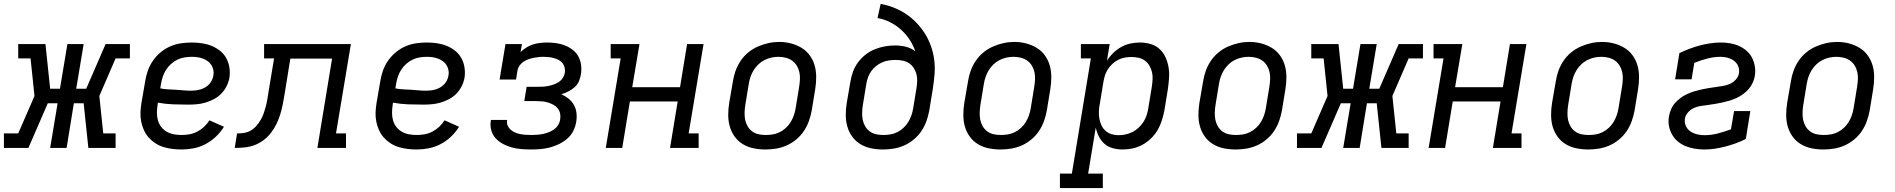

<svg xmlns="http://www.w3.org/2000/svg" viewBox="-54 -755 9674 980"><path d="M-34 0V-74H39L122 -265L102 -457H39V-530H178L202 -302H252L290 -530H373L335 -302H386L485 -530H609V-457H536L453 -265L473 -74H536V0H397L373 -228H323L286 0H202L240 -228H190L91 0Z M873 8Q849 8 825 5Q801 2 779 -5Q757 -12 738 -24.5Q719 -37 704.5 -53.5Q690 -70 680.5 -91Q671 -112 666.5 -135Q662 -158 663 -182Q664 -206 668 -230L687 -340Q691 -367 700.5 -394Q710 -421 726.5 -445Q743 -469 766 -488Q789 -507 815.5 -518.5Q842 -530 870 -534Q898 -538 925 -538Q952 -538 978 -534Q1004 -530 1027 -520.5Q1050 -511 1069.5 -495.5Q1089 -480 1101 -458Q1113 -436 1117 -410Q1121 -384 1117 -358Q1113 -336 1102.5 -315Q1092 -294 1075.5 -277Q1059 -260 1038 -249Q1017 -238 995 -231.5Q973 -225 951 -223Q929 -221 907 -221Q868 -221 829 -222.5Q790 -224 752 -231L750 -218Q747 -198 747 -178Q747 -158 752.5 -139.5Q758 -121 769.5 -106.5Q781 -92 797.5 -82.5Q814 -73 833.5 -69.5Q853 -66 873 -66Q893 -66 913 -69.5Q933 -73 952.5 -83Q972 -93 988 -108Q1004 -123 1015 -141L1089 -108Q1072 -80 1047.5 -57Q1023 -34 994 -19Q965 -4 934 2Q903 8 873 8ZM920 -292Q932 -292 944.5 -293.5Q957 -295 969 -298.5Q981 -302 992.5 -308.5Q1004 -315 1013 -324.5Q1022 -334 1027.5 -345.5Q1033 -357 1035 -369Q1038 -383 1035 -397.5Q1032 -412 1024.5 -423.5Q1017 -435 1006 -443Q995 -451 981.5 -456Q968 -461 953.5 -463Q939 -465 925 -465Q907 -465 888 -462Q869 -459 851.5 -450.5Q834 -442 819 -428.5Q804 -415 793.5 -398.5Q783 -382 777 -364Q771 -346 768 -328L764 -304Q783 -300 802.5 -299Q822 -298 842 -297Q862 -296 881.5 -294Q901 -292 920 -292Z M1144 0 1156 -74Q1174 -74 1191.5 -76.5Q1209 -79 1225.5 -88.5Q1242 -98 1254.5 -112.5Q1267 -127 1276.5 -143Q1286 -159 1292 -176.5Q1298 -194 1302.5 -211Q1307 -228 1310 -245.5Q1313 -263 1316 -281V-283Q1316 -283 1316 -283Q1316 -283 1316 -283L1345 -457H1294V-530H1737L1661 -74H1712V0H1566L1641 -456H1428L1398 -271Q1394 -246 1389 -221Q1384 -196 1376.5 -171.5Q1369 -147 1357.5 -123Q1346 -99 1329.5 -77.5Q1313 -56 1291 -39.5Q1269 -23 1244.5 -14Q1220 -5 1194.5 -2.5Q1169 0 1144 0Z M2073 8Q2049 8 2025 5Q2001 2 1979 -5Q1957 -12 1938 -24.5Q1919 -37 1904.5 -53.5Q1890 -70 1880.5 -91Q1871 -112 1866.5 -135Q1862 -158 1863 -182Q1864 -206 1868 -230L1887 -340Q1891 -367 1900.5 -394Q1910 -421 1926.5 -445Q1943 -469 1966 -488Q1989 -507 2015.5 -518.5Q2042 -530 2070 -534Q2098 -538 2125 -538Q2152 -538 2178 -534Q2204 -530 2227 -520.5Q2250 -511 2269.5 -495.5Q2289 -480 2301 -458Q2313 -436 2317 -410Q2321 -384 2317 -358Q2313 -336 2302.5 -315Q2292 -294 2275.5 -277Q2259 -260 2238 -249Q2217 -238 2195 -231.5Q2173 -225 2151 -223Q2129 -221 2107 -221Q2068 -221 2029 -222.5Q1990 -224 1952 -231L1950 -218Q1947 -198 1947 -178Q1947 -158 1952.5 -139.5Q1958 -121 1969.5 -106.5Q1981 -92 1997.5 -82.5Q2014 -73 2033.5 -69.5Q2053 -66 2073 -66Q2093 -66 2113 -69.5Q2133 -73 2152.5 -83Q2172 -93 2188 -108Q2204 -123 2215 -141L2289 -108Q2272 -80 2247.5 -57Q2223 -34 2194 -19Q2165 -4 2134 2Q2103 8 2073 8ZM2120 -292Q2132 -292 2144.5 -293.5Q2157 -295 2169 -298.5Q2181 -302 2192.5 -308.5Q2204 -315 2213 -324.5Q2222 -334 2227.5 -345.5Q2233 -357 2235 -369Q2238 -383 2235 -397.5Q2232 -412 2224.5 -423.5Q2217 -435 2206 -443Q2195 -451 2181.5 -456Q2168 -461 2153.5 -463Q2139 -465 2125 -465Q2107 -465 2088 -462Q2069 -459 2051.5 -450.5Q2034 -442 2019 -428.5Q2004 -415 1993.5 -398.5Q1983 -382 1977 -364Q1971 -346 1968 -328L1964 -304Q1983 -300 2002.5 -299Q2022 -298 2042 -297Q2062 -296 2081.5 -294Q2101 -292 2120 -292Z M2657 8Q2632 8 2607 6Q2582 4 2558.5 -2.5Q2535 -9 2514 -20Q2493 -31 2477 -48Q2461 -65 2454 -88.5Q2447 -112 2451 -137Q2451 -138 2451.5 -140Q2452 -142 2452 -143H2535Q2535 -143 2534.5 -142Q2534 -141 2534 -140Q2532 -126 2537.5 -113.5Q2543 -101 2553 -92.5Q2563 -84 2575.5 -78.5Q2588 -73 2601.5 -70.5Q2615 -68 2629 -67Q2643 -66 2657 -66Q2672 -66 2686.5 -67Q2701 -68 2716 -71Q2731 -74 2745.5 -79.5Q2760 -85 2773 -94Q2786 -103 2794.5 -116.5Q2803 -130 2805 -145Q2808 -160 2805 -175Q2802 -190 2793 -201.5Q2784 -213 2771 -220Q2758 -227 2744 -231.5Q2730 -236 2714.5 -237.5Q2699 -239 2683 -239H2622L2634 -312H2695Q2709 -312 2722 -313Q2735 -314 2748.5 -317Q2762 -320 2775.5 -325Q2789 -330 2800.5 -338Q2812 -346 2819.5 -358.5Q2827 -371 2829 -384Q2831 -397 2828 -410Q2825 -423 2817 -433Q2809 -443 2797.5 -449Q2786 -455 2773.5 -458.5Q2761 -462 2747.5 -463.5Q2734 -465 2721 -465Q2707 -465 2694 -463.5Q2681 -462 2668 -459.5Q2655 -457 2641.5 -452Q2628 -447 2616.5 -439Q2605 -431 2597 -419Q2589 -407 2587 -394L2580 -349H2496L2526 -530H2610L2603 -489Q2617 -503 2633.5 -513Q2650 -523 2667.5 -528.5Q2685 -534 2703.5 -536Q2722 -538 2739 -538Q2763 -538 2786.5 -534.5Q2810 -531 2831 -522.5Q2852 -514 2870 -500Q2888 -486 2898.5 -466Q2909 -446 2912 -422.5Q2915 -399 2911 -375Q2908 -357 2900.5 -339.5Q2893 -322 2878.5 -309.5Q2864 -297 2846.5 -288Q2829 -279 2811 -274Q2831 -265 2848 -251.5Q2865 -238 2875.5 -219Q2886 -200 2888.5 -177.5Q2891 -155 2887 -132Q2883 -108 2871.5 -85.5Q2860 -63 2840.5 -46.5Q2821 -30 2798 -19Q2775 -8 2751.5 -2Q2728 4 2704 6Q2680 8 2657 8Z M3038 0 3114 -457H3063V-530H3210L3173 -310H3417L3453 -530H3537L3461 -74H3512V0H3366L3405 -237H3161L3122 0Z M3853 8Q3822 8 3792.5 2Q3763 -4 3738 -19Q3713 -34 3696 -57.5Q3679 -81 3671 -109Q3663 -137 3663 -168Q3663 -199 3668 -230L3687 -340Q3691 -367 3700.5 -393.5Q3710 -420 3726 -444Q3742 -468 3765 -487Q3788 -506 3814.5 -517.5Q3841 -529 3868 -535Q3895 -541 3923 -541Q3954 -541 3983 -533.5Q4012 -526 4037 -511Q4062 -496 4079 -472.5Q4096 -449 4104 -421Q4112 -393 4112 -362Q4112 -331 4107 -300L4089 -190Q4084 -163 4074.5 -136.5Q4065 -110 4049 -86Q4033 -62 4010 -43Q3987 -24 3961 -12.5Q3935 -1 3907.5 3.5Q3880 8 3853 8ZM3854 -66Q3873 -66 3891 -69Q3909 -72 3926 -80.5Q3943 -89 3957.5 -102.5Q3972 -116 3982 -132.5Q3992 -149 3998 -166.5Q4004 -184 4007 -202L4025 -312Q4028 -331 4029 -350Q4030 -369 4026 -387Q4022 -405 4012.5 -420.5Q4003 -436 3988.5 -446Q3974 -456 3956 -460.5Q3938 -465 3919 -465Q3901 -465 3883 -461Q3865 -457 3848 -448.5Q3831 -440 3817 -426.5Q3803 -413 3793 -397Q3783 -381 3777 -363.5Q3771 -346 3768 -328L3750 -218Q3747 -199 3746.5 -180Q3746 -161 3749.5 -143.5Q3753 -126 3762 -110.5Q3771 -95 3785 -84.5Q3799 -74 3817 -70Q3835 -66 3854 -66Z M4453 8Q4422 8 4392.5 2Q4363 -4 4338 -19Q4313 -34 4296 -57.5Q4279 -81 4271 -109Q4263 -137 4263 -168Q4263 -199 4268 -230L4287 -340Q4291 -366 4300.5 -391Q4310 -416 4326.5 -438Q4343 -460 4365 -477Q4387 -494 4412.5 -504Q4438 -514 4463.5 -518.5Q4489 -523 4515 -523Q4544 -523 4571 -516Q4598 -509 4618 -493Q4607 -525 4588.5 -553Q4570 -581 4545 -603.5Q4520 -626 4489.5 -641.5Q4459 -657 4425 -663L4441 -735Q4476 -729 4509.5 -715.5Q4543 -702 4572 -682.5Q4601 -663 4625 -637.5Q4649 -612 4667.5 -582.5Q4686 -553 4698 -519Q4710 -485 4714.5 -449Q4719 -413 4716 -375.5Q4713 -338 4707 -300L4689 -190Q4684 -163 4674.5 -136.5Q4665 -110 4649 -86Q4633 -62 4610 -43Q4587 -24 4561 -12.5Q4535 -1 4507.5 3.5Q4480 8 4453 8ZM4454 -66Q4473 -66 4491 -69Q4509 -72 4526 -80.5Q4543 -89 4557.5 -102.5Q4572 -116 4582 -132.5Q4592 -149 4598 -166.5Q4604 -184 4607 -202L4624 -306Q4627 -324 4627.5 -342.5Q4628 -361 4623.5 -377.5Q4619 -394 4609.5 -408.5Q4600 -423 4585.5 -432.5Q4571 -442 4553.5 -445.5Q4536 -449 4518 -449H4517Q4500 -449 4483 -446.5Q4466 -444 4449.5 -437Q4433 -430 4418.5 -418.5Q4404 -407 4393.5 -392.5Q4383 -378 4377 -361.5Q4371 -345 4368 -328L4350 -218Q4347 -199 4346.5 -180Q4346 -161 4349.5 -143.5Q4353 -126 4362 -110.5Q4371 -95 4385 -84.5Q4399 -74 4417 -70Q4435 -66 4454 -66Z M5053 8Q5022 8 4992.5 2Q4963 -4 4938 -19Q4913 -34 4896 -57.5Q4879 -81 4871 -109Q4863 -137 4863 -168Q4863 -199 4868 -230L4887 -340Q4891 -367 4900.5 -393.5Q4910 -420 4926 -444Q4942 -468 4965 -487Q4988 -506 5014.5 -517.5Q5041 -529 5068 -535Q5095 -541 5123 -541Q5154 -541 5183 -533.5Q5212 -526 5237 -511Q5262 -496 5279 -472.5Q5296 -449 5304 -421Q5312 -393 5312 -362Q5312 -331 5307 -300L5289 -190Q5284 -163 5274.5 -136.5Q5265 -110 5249 -86Q5233 -62 5210 -43Q5187 -24 5161 -12.5Q5135 -1 5107.5 3.5Q5080 8 5053 8ZM5054 -66Q5073 -66 5091 -69Q5109 -72 5126 -80.5Q5143 -89 5157.5 -102.5Q5172 -116 5182 -132.5Q5192 -149 5198 -166.5Q5204 -184 5207 -202L5225 -312Q5228 -331 5229 -350Q5230 -369 5226 -387Q5222 -405 5212.5 -420.5Q5203 -436 5188.5 -446Q5174 -456 5156 -460.5Q5138 -465 5119 -465Q5101 -465 5083 -461Q5065 -457 5048 -448.5Q5031 -440 5017 -426.5Q5003 -413 4993 -397Q4983 -381 4977 -363.5Q4971 -346 4968 -328L4950 -218Q4947 -199 4946.5 -180Q4946 -161 4949.5 -143.5Q4953 -126 4962 -110.5Q4971 -95 4985 -84.5Q4999 -74 5017 -70Q5035 -66 5054 -66Z M5356 205V131H5417L5514 -457H5463V-530H5610L5596 -445Q5609 -466 5628 -484.5Q5647 -503 5669.5 -515.5Q5692 -528 5716.5 -533Q5741 -538 5765 -538Q5765 -538 5765 -538Q5765 -538 5766 -538Q5793 -538 5819.5 -530Q5846 -522 5865 -504.5Q5884 -487 5895 -462.5Q5906 -438 5910.5 -411.5Q5915 -385 5913 -356.5Q5911 -328 5907 -300L5889 -190Q5884 -165 5876 -139.5Q5868 -114 5854.5 -91Q5841 -68 5821 -48.5Q5801 -29 5777 -16Q5753 -3 5727.5 2.5Q5702 8 5676 8Q5650 8 5626 1.5Q5602 -5 5584 -20.5Q5566 -36 5555 -58Q5544 -80 5539 -104L5500 131H5575V205ZM5656 -65Q5674 -65 5692 -69Q5710 -73 5727 -81.5Q5744 -90 5758 -103.5Q5772 -117 5782.5 -133Q5793 -149 5798.5 -166.5Q5804 -184 5807 -202L5825 -312Q5828 -331 5829 -350Q5830 -369 5826 -386.5Q5822 -404 5813 -419.5Q5804 -435 5790 -445.5Q5776 -456 5758 -460Q5740 -464 5721 -464Q5704 -464 5687 -461Q5670 -458 5654 -450Q5638 -442 5624.5 -429.5Q5611 -417 5601 -402Q5591 -387 5586 -370.5Q5581 -354 5578 -337L5560 -227Q5556 -208 5555 -189Q5554 -170 5557 -151.5Q5560 -133 5567.5 -116.5Q5575 -100 5588 -88Q5601 -76 5618.5 -70.5Q5636 -65 5656 -65Z M6253 8Q6222 8 6192.5 2Q6163 -4 6138 -19Q6113 -34 6096 -57.5Q6079 -81 6071 -109Q6063 -137 6063 -168Q6063 -199 6068 -230L6087 -340Q6091 -367 6100.5 -393.5Q6110 -420 6126 -444Q6142 -468 6165 -487Q6188 -506 6214.5 -517.5Q6241 -529 6268 -535Q6295 -541 6323 -541Q6354 -541 6383 -533.5Q6412 -526 6437 -511Q6462 -496 6479 -472.5Q6496 -449 6504 -421Q6512 -393 6512 -362Q6512 -331 6507 -300L6489 -190Q6484 -163 6474.5 -136.5Q6465 -110 6449 -86Q6433 -62 6410 -43Q6387 -24 6361 -12.5Q6335 -1 6307.5 3.5Q6280 8 6253 8ZM6254 -66Q6273 -66 6291 -69Q6309 -72 6326 -80.5Q6343 -89 6357.5 -102.5Q6372 -116 6382 -132.5Q6392 -149 6398 -166.5Q6404 -184 6407 -202L6425 -312Q6428 -331 6429 -350Q6430 -369 6426 -387Q6422 -405 6412.5 -420.5Q6403 -436 6388.5 -446Q6374 -456 6356 -460.5Q6338 -465 6319 -465Q6301 -465 6283 -461Q6265 -457 6248 -448.5Q6231 -440 6217 -426.5Q6203 -413 6193 -397Q6183 -381 6177 -363.5Q6171 -346 6168 -328L6150 -218Q6147 -199 6146.5 -180Q6146 -161 6149.5 -143.5Q6153 -126 6162 -110.5Q6171 -95 6185 -84.5Q6199 -74 6217 -70Q6235 -66 6254 -66Z M6566 0V-74H6639L6722 -265L6702 -457H6639V-530H6778L6802 -302H6852L6890 -530H6973L6935 -302H6986L7085 -530H7209V-457H7136L7053 -265L7073 -74H7136V0H6997L6973 -228H6923L6886 0H6802L6840 -228H6790L6691 0Z M7238 0 7314 -457H7263V-530H7410L7373 -310H7617L7653 -530H7737L7661 -74H7712V0H7566L7605 -237H7361L7322 0Z M8053 8Q8022 8 7992.5 2Q7963 -4 7938 -19Q7913 -34 7896 -57.5Q7879 -81 7871 -109Q7863 -137 7863 -168Q7863 -199 7868 -230L7887 -340Q7891 -367 7900.5 -393.5Q7910 -420 7926 -444Q7942 -468 7965 -487Q7988 -506 8014.5 -517.5Q8041 -529 8068 -535Q8095 -541 8123 -541Q8154 -541 8183 -533.5Q8212 -526 8237 -511Q8262 -496 8279 -472.5Q8296 -449 8304 -421Q8312 -393 8312 -362Q8312 -331 8307 -300L8289 -190Q8284 -163 8274.5 -136.5Q8265 -110 8249 -86Q8233 -62 8210 -43Q8187 -24 8161 -12.5Q8135 -1 8107.5 3.5Q8080 8 8053 8ZM8054 -66Q8073 -66 8091 -69Q8109 -72 8126 -80.5Q8143 -89 8157.5 -102.5Q8172 -116 8182 -132.5Q8192 -149 8198 -166.5Q8204 -184 8207 -202L8225 -312Q8228 -331 8229 -350Q8230 -369 8226 -387Q8222 -405 8212.5 -420.5Q8203 -436 8188.5 -446Q8174 -456 8156 -460.5Q8138 -465 8119 -465Q8101 -465 8083 -461Q8065 -457 8048 -448.5Q8031 -440 8017 -426.5Q8003 -413 7993 -397Q7983 -381 7977 -363.5Q7971 -346 7968 -328L7950 -218Q7947 -199 7946.5 -180Q7946 -161 7949.5 -143.5Q7953 -126 7962 -110.5Q7971 -95 7985 -84.5Q7999 -74 8017 -70Q8035 -66 8054 -66Z M8645 8Q8621 8 8596.5 4Q8572 0 8550 -9Q8528 -18 8510 -33Q8492 -48 8480.5 -68.5Q8469 -89 8464.5 -113Q8460 -137 8465 -162Q8468 -180 8475.5 -197.5Q8483 -215 8496 -229.5Q8509 -244 8524.5 -255.5Q8540 -267 8557.5 -275Q8575 -283 8593 -288.5Q8611 -294 8629 -298Q8647 -302 8665 -305Q8683 -308 8701.5 -310.5Q8720 -313 8738.5 -316Q8757 -319 8774 -326Q8791 -333 8805 -348Q8819 -363 8822 -381Q8824 -394 8821.5 -406Q8819 -418 8812.5 -428Q8806 -438 8796.5 -445Q8787 -452 8775.5 -456.5Q8764 -461 8751.5 -463Q8739 -465 8727 -465Q8694 -465 8660 -456Q8626 -447 8594 -434L8580 -350H8496L8518 -484Q8543 -496 8569.5 -506Q8596 -516 8622.5 -523Q8649 -530 8676 -534Q8703 -538 8729 -538Q8753 -538 8777 -534Q8801 -530 8822 -520.5Q8843 -511 8860.5 -496Q8878 -481 8888.5 -460.5Q8899 -440 8903 -416Q8907 -392 8903 -368Q8900 -350 8892 -332.5Q8884 -315 8871.5 -300.5Q8859 -286 8843 -274.5Q8827 -263 8810 -255Q8793 -247 8774.5 -241.5Q8756 -236 8738 -232Q8720 -228 8702 -225Q8684 -222 8666 -219.5Q8648 -217 8629.5 -214.5Q8611 -212 8593.5 -204.5Q8576 -197 8562.5 -182Q8549 -167 8546 -149Q8544 -136 8547 -123.5Q8550 -111 8557 -101Q8564 -91 8574.5 -84Q8585 -77 8596.5 -73Q8608 -69 8621 -67Q8634 -65 8647 -65Q8681 -65 8715 -74Q8749 -83 8781 -95L8797 -188H8880L8857 -46Q8832 -33 8805.5 -23.5Q8779 -14 8752.5 -7Q8726 0 8699 4Q8672 8 8645 8Z M9253 8Q9222 8 9192.5 2Q9163 -4 9138 -19Q9113 -34 9096 -57.5Q9079 -81 9071 -109Q9063 -137 9063 -168Q9063 -199 9068 -230L9087 -340Q9091 -367 9100.5 -393.5Q9110 -420 9126 -444Q9142 -468 9165 -487Q9188 -506 9214.5 -517.5Q9241 -529 9268 -535Q9295 -541 9323 -541Q9354 -541 9383 -533.5Q9412 -526 9437 -511Q9462 -496 9479 -472.5Q9496 -449 9504 -421Q9512 -393 9512 -362Q9512 -331 9507 -300L9489 -190Q9484 -163 9474.5 -136.5Q9465 -110 9449 -86Q9433 -62 9410 -43Q9387 -24 9361 -12.5Q9335 -1 9307.5 3.5Q9280 8 9253 8ZM9254 -66Q9273 -66 9291 -69Q9309 -72 9326 -80.5Q9343 -89 9357.5 -102.5Q9372 -116 9382 -132.5Q9392 -149 9398 -166.5Q9404 -184 9407 -202L9425 -312Q9428 -331 9429 -350Q9430 -369 9426 -387Q9422 -405 9412.5 -420.5Q9403 -436 9388.5 -446Q9374 -456 9356 -460.5Q9338 -465 9319 -465Q9301 -465 9283 -461Q9265 -457 9248 -448.5Q9231 -440 9217 -426.5Q9203 -413 9193 -397Q9183 -381 9177 -363.5Q9171 -346 9168 -328L9150 -218Q9147 -199 9146.5 -180Q9146 -161 9149.5 -143.5Q9153 -126 9162 -110.5Q9171 -95 9185 -84.5Q9199 -74 9217 -70Q9235 -66 9254 -66Z"/></svg>

Font: Iosevka Slab Extended
Style: Italic
Weight: 400
Width: 7
Italic angle: -9°
Monospace: yes
Designer: Belleve Invis
Foundry: Belleve Invis
Version: Version 11.1.0; ttfautohint (v1.8.3)